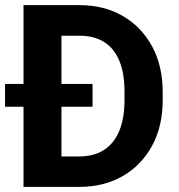

<svg xmlns="http://www.w3.org/2000/svg" viewBox="-29 -731 699 751"><path d="M333 -313.5H-9.3V-402.8H333ZM127.4 0V-119.1H280.8Q338.9 -119.1 378.2 -144.8Q417.5 -170.4 437.7 -219.5Q458 -268.6 458 -339.4V-372.1Q458 -443.8 438 -492.7Q418 -541.5 378.7 -566.4Q339.4 -591.3 282.2 -591.3H124.5V-710.9H282.2Q378.4 -710.9 451.7 -668.2Q524.9 -625.5 566.2 -549.1Q607.4 -472.7 607.4 -371.1V-339.4Q607.4 -237.8 566.2 -161.4Q524.9 -85 451.4 -42.5Q377.9 0 280.8 0ZM211.4 0H63V-710.9H211.4Z"/></svg>

Font: Heebo
Style: Bold
Weight: 700
Designer: Oded Ezer
Foundry: Ezer Type House
Version: Version 3.100